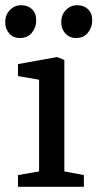

<svg xmlns="http://www.w3.org/2000/svg" viewBox="-44 -717 374 737"><path d="M25 0V-45L106 -59V-411L25 -425V-471L175 -498L203 -487V-59L278 -45V0ZM248 -571Q223 -571 207 -588.5Q191 -606 191 -632Q191 -659 208.5 -678Q226 -697 253 -697Q278 -697 294 -681.5Q310 -666 310 -638Q310 -612 293.5 -591.5Q277 -571 248 -571ZM32 -571Q7 -571 -8.5 -588.5Q-24 -606 -24 -632Q-24 -659 -6.5 -678Q11 -697 38 -697Q63 -697 79 -681.5Q95 -666 95 -638Q95 -612 78.5 -591.5Q62 -571 32 -571Z"/></svg>

Font: Faustina Medium
Style: Regular
Weight: 500
Designer: Alfonso Garcia
Foundry: http://www.omnibus-type.com
Version: Version 1.200